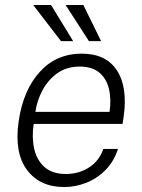

<svg xmlns="http://www.w3.org/2000/svg" viewBox="-20 -743 572 773"><path d="M238.5 10Q140 10 88.5 -59.2Q37 -128.5 55 -253.5Q73 -379.5 139.8 -453.2Q206.5 -527 309 -527Q406.5 -527 450.5 -460Q494.5 -393 478 -274.5L473.5 -244H115.5Q107.5 -189.5 117.8 -143.8Q128 -98 159.5 -70.2Q191 -42.5 245.5 -42.5Q298 -42.5 339 -69.2Q380 -96 396 -143.5H455Q438.5 -92.5 404.5 -58.2Q370.5 -24 327 -7Q283.5 10 238.5 10ZM122.5 -292.5H421Q428.5 -344 418.5 -385.5Q408.5 -427 379.5 -451Q350.5 -475 301 -475Q248 -475 210.2 -447.8Q172.5 -420.5 150.5 -378.5Q128.5 -336.5 122.5 -292.5ZM315.5 -723 387 -577.5H338L244 -723ZM185.5 -723 274.5 -577.5H225.5L113.5 -723Z"/></svg>

Font: Public Sans ExtraLight
Style: Italic
Weight: 200
Italic angle: -8°
Designer: The Public Sans project authors (U.S. Web Design System). Libre Franklin designed by Pablo Impallari and Rodrigo Fuenzal
Version: Version 1.007; ttfautohint (v1.8.1) -l 8 -r 50 -G 200 -x 14 